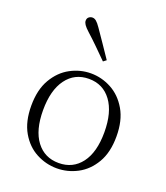

<svg xmlns="http://www.w3.org/2000/svg" viewBox="-148 -904 880 1019"><g transform="rotate(20 292.5 -394.5)"><path d="M292 14Q231 14 176 -15Q121 -44 86.5 -103.5Q52 -163 52 -253Q52 -343 87 -403Q122 -463 177 -492.5Q232 -522 292 -522Q353 -522 408 -492.5Q463 -463 498 -403Q533 -343 533 -253Q533 -163 498 -103.5Q463 -44 408 -15Q353 14 292 14ZM292 -16Q372 -16 418.5 -77.5Q465 -139 465 -252Q465 -365 418.5 -428Q372 -491 292 -491Q212 -491 165.5 -428Q119 -365 119 -252Q119 -139 165.5 -77.5Q212 -16 292 -16ZM346 -616 329 -603Q297 -635 265.5 -666Q234 -697 205 -723Q185 -741 177 -753Q169 -765 169 -775Q169 -789 178 -796Q187 -803 198 -803Q209 -803 219.5 -794.5Q230 -786 245 -764Q268 -730 294.5 -692Q321 -654 346 -616Z"/></g></svg>

Font: Noto Serif HK ExtraLight
Style: Regular
Weight: 200
Designer: Ryoko NISHIZUKA 西塚涼子 (kana & ideographs); Frank Grießhammer (Latin, Greek & Cyrillic); Wenlong ZHANG 张文龙 (bopomofo); San
Foundry: Adobe
Version: Version 2.002-H1;hotconv 1.1.0;makeotfexe 2.6.0